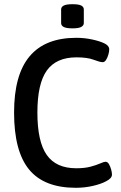

<svg xmlns="http://www.w3.org/2000/svg" viewBox="-20 -887 575 914"><path d="M341 7Q190 7 118.5 -80Q47 -167 47 -351Q47 -531 121 -619Q195 -707 343 -707Q382 -707 419 -699Q456 -691 478 -680Q500 -669 500 -652Q500 -642 496 -627.5Q492 -613 485 -602Q478 -591 469 -591Q456 -591 426 -602.5Q396 -614 344 -614Q248 -614 203 -551.5Q158 -489 158 -351Q158 -213 202.5 -149.5Q247 -86 343 -86Q383 -86 411 -93.5Q439 -101 457 -109Q475 -117 482 -117Q492 -117 498.5 -106Q505 -95 509 -80.5Q513 -66 513 -56Q513 -38 485 -24Q461 -11 422 -2Q383 7 341 7ZM325 -752Q296 -752 283.5 -758.5Q271 -765 271 -777V-842Q271 -854 283.5 -860.5Q296 -867 325 -867Q355 -867 367 -860.5Q379 -854 379 -842V-777Q379 -766 367 -759Q355 -752 325 -752Z"/></svg>

Font: Asap Semi Condensed Medium
Style: Regular
Weight: 500
Width: 4
Designer: Pablo Cosgaya
Foundry: Omnibus-Type
Version: Version 3.001; ttfautohint (v1.8.4.7-5d5b)